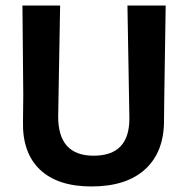

<svg xmlns="http://www.w3.org/2000/svg" viewBox="-20 -664 678 693"><path d="M578 -644 573 -317 572 -232Q573 -117 505 -54Q437 9 310 9Q188 9 124 -52Q60 -113 63 -227L64 -320L61 -644H197L190 -245Q189 -102 318 -102Q448 -102 447 -238L440 -644Z"/></svg>

Font: Alegreya Sans SC
Style: Bold
Weight: 700
Designer: Juan Pablo del Peral
Foundry: Huerta Tipografica
Version: Version 2.007